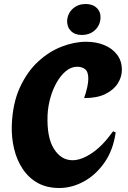

<svg xmlns="http://www.w3.org/2000/svg" viewBox="-20 -935 639 961"><path d="M277 6Q214 6 168.5 -19.5Q123 -45 93.5 -89.5Q64 -134 50.5 -190.5Q37 -247 39 -308Q43 -417 79 -496Q115 -575 170 -626Q225 -677 288.5 -701.5Q352 -726 411 -726Q461 -726 501.5 -709.5Q542 -693 566 -661.5Q590 -630 590 -585Q590 -550 569.5 -517.5Q549 -485 507.5 -464.5Q466 -444 401 -444Q412 -476 417 -500Q422 -524 422 -541Q422 -576 406 -588.5Q390 -601 366 -601Q337 -601 311 -580Q285 -559 264.5 -523.5Q244 -488 232 -445Q220 -402 218 -358Q214 -247 250 -190Q286 -133 343 -133Q387 -133 440.5 -169Q494 -205 546 -278L559 -272Q546 -182 502 -120Q458 -58 398.5 -26Q339 6 277 6ZM389 -760Q355 -760 335 -780Q315 -800 316 -832Q319 -869 345 -892Q371 -915 409 -915Q444 -915 464.5 -895Q485 -875 483 -843Q480 -806 454 -783Q428 -760 389 -760Z"/></svg>

Font: Agbalumo
Style: Regular
Weight: 400
Designer: Raphael Alegbeleye
Foundry: Sorkin Type Co.
Version: Version 1.000; ttfautohint (v1.8.4)